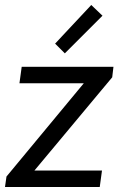

<svg xmlns="http://www.w3.org/2000/svg" viewBox="-36 -750 521 770"><path d="M330 -730 185 -575 224 -536 375 -687ZM51 -482 42 -416H300L-10 -42L-16 0H364L373 -66H102L414 -440L419 -482Z"/></svg>

Font: Cantarell
Style: Oblique
Weight: 400
Italic angle: -8°
Designer: Dave Crossland
Version: Version 0.024